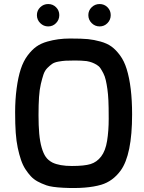

<svg xmlns="http://www.w3.org/2000/svg" viewBox="-20 -928 712 952"><path d="M215 -722Q267 -737 327 -737Q387 -737 416.5 -734Q446 -731 478.5 -722Q511 -713 533 -697Q555 -681 575.5 -653Q596 -625 608 -586Q635 -499 635 -361Q635 -160 578 -82Q539 -29 482 -12Q411 9 294 3Q236 0 210.5 -9Q185 -18 166 -28.5Q147 -39 133 -54Q119 -69 106 -89Q93 -109 84 -135.5Q75 -162 68 -195Q61 -228 58 -269.5Q55 -311 55 -372Q55 -433 62.5 -489.5Q70 -546 83 -585.5Q96 -625 117 -653Q138 -681 160.5 -697Q183 -713 215 -722ZM240 -122Q275 -105 336.5 -105Q398 -105 429 -114.5Q460 -124 481.5 -152Q503 -180 511 -229.5Q519 -279 519 -339Q519 -399 517.5 -430Q516 -461 512.5 -486Q509 -511 504.5 -530.5Q500 -550 492.5 -564.5Q485 -579 478 -589.5Q471 -600 459 -607Q447 -614 436.5 -618Q426 -622 410 -625Q384 -628 352 -628Q320 -628 304.5 -627Q289 -626 269.5 -622.5Q250 -619 239 -611.5Q228 -604 215 -591Q202 -578 195.5 -558.5Q189 -539 182.5 -511.5Q176 -484 173.5 -446.5Q171 -409 171 -357Q171 -305 174.5 -265.5Q178 -226 186.5 -196.5Q195 -167 207 -150Q219 -133 240 -122ZM179.5 -813.5Q163 -830 163 -853Q163 -876 179.5 -892Q196 -908 219 -908Q242 -908 258 -892Q274 -876 274 -853Q274 -830 258 -813.5Q242 -797 219 -797Q196 -797 179.5 -813.5ZM434.5 -813.5Q418 -830 418 -853Q418 -876 434.5 -892Q451 -908 474 -908Q497 -908 513 -892Q529 -876 529 -853Q529 -830 513 -813.5Q497 -797 474 -797Q451 -797 434.5 -813.5Z"/></svg>

Font: Exo
Style: DemiBold
Weight: 600
Designer: Natanael Gama
Version: Version 1.00